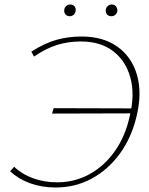

<svg xmlns="http://www.w3.org/2000/svg" viewBox="-20 -826 663 852"><path d="M227 6Q165 6 113 -13Q61 -32 25 -66L43 -86Q77 -53 126.5 -35Q176 -17 234 -17Q312 -17 378 -53.5Q444 -90 490.5 -156.5Q537 -223 556 -312Q579 -407 558.5 -481.5Q538 -556 482 -599Q426 -642 338 -642Q284 -642 234.5 -627Q185 -612 131 -575L119 -597Q179 -635 231.5 -649.5Q284 -664 342 -664Q438 -664 501.5 -618.5Q565 -573 588 -493Q611 -413 586 -310Q564 -216 512 -144.5Q460 -73 387 -33.5Q314 6 227 6ZM211 -322 218 -346 569 -345 563 -323ZM289 -754Q282 -754 276 -757.5Q270 -761 267 -767.5Q264 -774 265 -781Q266 -792 273.5 -799Q281 -806 292 -806Q300 -806 305.5 -802.5Q311 -799 314 -792.5Q317 -786 316 -779Q315 -768 307.5 -761Q300 -754 289 -754ZM474 -754Q466 -754 460 -757.5Q454 -761 451.5 -767.5Q449 -774 449 -781Q450 -792 458 -799Q466 -806 476 -806Q484 -806 489.5 -802.5Q495 -799 498 -792.5Q501 -786 501 -779Q500 -768 492.5 -761Q485 -754 474 -754Z"/></svg>

Font: Ysabeau Infant Thin
Style: Italic
Weight: 250
Italic angle: -12°
Designer: Christian Thalmann (Catharsis Fonts)
Version: Version 2.001;gftools[0.9.30]; featfreeze: ss01,ss02,lnum